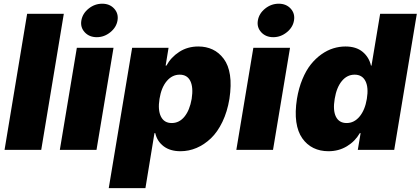

<svg xmlns="http://www.w3.org/2000/svg" viewBox="-20 -801 2247 1026"><path d="M321 -727.3 200.3 0H4.3L125 -727.3Z M299.7 0 390.6 -545.5H586.6L495.7 0ZM497.2 -602.3Q457 -602.3 432.7 -628.7Q408.4 -655.2 414.8 -691.8Q421.2 -729 453.7 -755.1Q486.2 -781.2 526.3 -781.2Q566.1 -781.2 590 -755.1Q614 -729 608 -691.8Q601.9 -654.8 569.4 -628.6Q536.9 -602.3 497.2 -602.3Z M561.1 204.5 686.1 -545.5H880.7L865.1 -450.3H869.3Q893.5 -495 937.9 -523.8Q982.2 -552.6 1039.8 -552.6Q1081.7 -552.6 1115.9 -536.6Q1150.2 -520.6 1175.6 -486.7Q1201 -452.8 1209 -399.7Q1217 -346.6 1206 -272.7Q1194.6 -203.8 1168.5 -149.7Q1142.4 -95.5 1107.1 -61.8Q1071.7 -28.1 1030.4 -10.5Q989 7.1 944.6 7.1Q889.2 7.1 854.4 -19.4Q819.6 -45.8 809.7 -89.5H805.4L757.1 204.5ZM832.4 -272.7Q822.8 -212.7 840 -178.1Q857.2 -143.5 897.7 -143.5Q937.9 -143.5 965.7 -177.6Q993.6 -211.6 1004.3 -272.7Q1013.8 -333.8 997.2 -367.9Q980.5 -402 940.3 -402Q899.9 -402 870.9 -367.5Q842 -333.1 832.4 -272.7Z M1242.9 0 1333.8 -545.5H1529.8L1438.9 0ZM1440.3 -602.3Q1400.2 -602.3 1375.9 -628.7Q1351.6 -655.2 1358 -691.8Q1364.3 -729 1396.8 -755.1Q1429.3 -781.2 1469.5 -781.2Q1509.2 -781.2 1533.2 -755.1Q1557.2 -729 1551.1 -691.8Q1545.1 -654.8 1512.6 -628.6Q1480.1 -602.3 1440.3 -602.3Z M1735.1 7.1Q1690.7 7.1 1655.2 -10.1Q1619.7 -27.3 1595.3 -62Q1571 -96.6 1563.4 -149.1Q1555.8 -201.7 1566.8 -272.7Q1576.3 -330.3 1595.9 -377.5Q1615.4 -424.7 1641 -456.7Q1666.5 -488.6 1697.6 -510.7Q1728.7 -532.7 1760.8 -542.6Q1793 -552.6 1826 -552.6Q1883.5 -552.6 1918 -523.8Q1952.4 -495 1962.4 -450.3H1965.2L2011.4 -727.3H2207.4L2086.6 0H1892L1907 -89.5H1902.7Q1877.5 -45.8 1833.8 -19.4Q1790.1 7.1 1735.1 7.1ZM1832.4 -143.5Q1872.5 -143.5 1901.5 -178.3Q1930.4 -213.1 1940.3 -272.7Q1950.3 -333.5 1932.9 -367.7Q1915.5 -402 1875 -402Q1834.5 -402 1806.5 -367.7Q1778.4 -333.5 1768.5 -272.7Q1758.2 -211.6 1775 -177.6Q1791.9 -143.5 1832.4 -143.5Z"/></svg>

Font: Karasuma Gothic
Style: Italic
Weight: 900
Italic angle: -9.39999°
Designer: Rasmus Andersson / Ryoko Nishizuka
Foundry: Genbu
Version: Version 1.00